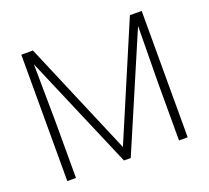

<svg xmlns="http://www.w3.org/2000/svg" viewBox="-121 -863 1105 1015"><g transform="rotate(-20 431.5 -355.5)"><path d="M158.2 -710.9 430.7 -68.8 703.6 -710.9H753.9L449.7 0H411.6L107.9 -710.9ZM137.2 -710.9 141.6 -321.3V0H92.8V-710.9ZM770 -710.9V0H721.2V-321.3L725.6 -710.9Z"/></g></svg>

Font: Heebo ExtraLight
Style: Regular
Weight: 250
Designer: Oded Ezer
Foundry: Ezer Type House
Version: Version 3.100